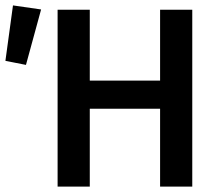

<svg xmlns="http://www.w3.org/2000/svg" viewBox="-35 -690 813 710"><path d="M178 0H297V-288H557V0H676V-654H557V-392H297V-654H178ZM61 -450 117 -655 13 -670 -15 -465Z"/></svg>

Font: Source Sans Pro Semibold
Style: Regular
Weight: 600
Designer: Paul D. Hunt
Foundry: Adobe Systems Incorporated
Version: Version 3.006;hotconv 1.0.111;makeotfexe 2.5.65597